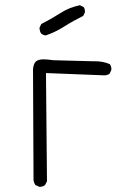

<svg xmlns="http://www.w3.org/2000/svg" viewBox="-20 -731 540 738"><path d="M306.2 -683.1Q306.6 -684.6 306.6 -687.7Q306.6 -690.9 305.4 -695.6Q304.2 -700.2 301.3 -704.1L287.1 -710.9Q247.1 -703.1 211.7 -680.4Q176.3 -657.7 138.7 -638.7L132.3 -625.5Q131.8 -624 131.8 -621.6Q131.8 -619.1 132.8 -615.7Q133.8 -608.4 138.2 -602.1Q145.5 -596.2 155.3 -594.7Q192.9 -607.4 226.6 -628.9Q261.2 -650.9 299.8 -669.9ZM130.4 -13.2Q131.3 -12.7 133.5 -12.7Q135.7 -12.7 139.6 -13.7Q147 -14.6 153.3 -20L160.6 -34.2L156.7 -450.2L380.4 -441.4Q392.1 -441.4 400.9 -447.3L407.7 -461.4Q408.2 -462.9 408.2 -466.3Q408.2 -469.7 406.7 -474.6Q405.3 -479.5 402.3 -484.4Q376.5 -495.6 344.2 -495.6Q339.8 -495.6 335 -495.6L185.5 -499.5Q162.1 -502.9 147 -502.9Q135.7 -502.9 128.9 -500.5Q119.1 -497.6 114.3 -490.2Q108.4 -481 106.9 -465.3L108.9 -38.1Q110.4 -27.8 115.7 -20Z"/></svg>

Font: NaikaiFont
Style: ExtraLight
Weight: 200
Version: Version 1.89